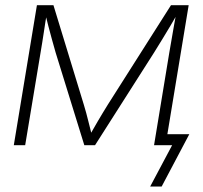

<svg xmlns="http://www.w3.org/2000/svg" viewBox="-20 -549 766 726"><path d="M32.2 0 119.6 -529.3H182.1L296.9 -153.3Q301.8 -137.7 305.9 -122.3Q310.1 -106.9 313.7 -92Q317.4 -77.1 321 -63Q324.7 -48.8 328.1 -34.2H317.4Q325.7 -48.8 334 -63.2Q342.3 -77.6 350.8 -92.3Q359.4 -106.9 368.7 -122.3Q377.9 -137.7 387.7 -153.3L626.5 -529.3H693.4L606 0H562.5L620.1 -349.6Q623.5 -370.1 627 -389.4Q630.4 -408.7 633.5 -427.2Q636.7 -445.8 640.1 -464.6Q643.6 -483.4 647 -502H653.8Q639.2 -476.1 624.5 -451.7Q609.9 -427.2 594.7 -402.3Q579.6 -377.4 562.5 -350.1L339.4 0H298.8L190.4 -350.1Q182.6 -377.4 175.8 -402.1Q168.9 -426.8 162.6 -451.4Q156.2 -476.1 149.9 -502H157.7Q154.3 -482.9 151.4 -464.4Q148.4 -445.8 145.8 -427.5Q143.1 -409.2 139.9 -389.6Q136.7 -370.1 133.3 -349.6L75.2 0ZM547.9 156.2 630.9 0H579.6L586.4 -41.5H695.8L591.3 156.2Z"/></svg>

Font: Inter 24pt ExtraLight
Style: Italic
Weight: 250
Italic angle: -9.3988°
Version: Version 4.001;git-66647c0bb